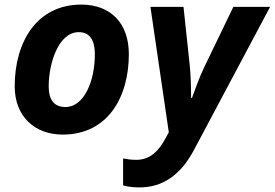

<svg xmlns="http://www.w3.org/2000/svg" viewBox="-20 -576 1196 836"><path d="M253 10C451 10 541 -155 541 -340C541 -476 461 -556 334 -556C140 -556 44 -393 44 -200C44 -70 130 10 253 10ZM588 240C685 240 765 189 824 78L1156 -546H996L869 -283C843 -228 829 -183 816 -150H812C812 -189 811 -248 806 -293L779 -546H635L715 0L702 24C672 80 635 120 573 120C550 120 533 117 516 114V231C532 236 553 240 588 240ZM265 -110C216 -110 192 -141 192 -200C192 -299 234 -436 323 -436C375 -436 393 -395 393 -340C393 -222 346 -110 265 -110Z"/></svg>

Font: Noto Sans
Style: Bold Italic
Weight: 700
Italic angle: -12°
Designer: Monotype Design Team
Foundry: Monotype Imaging Inc.
Version: Version 2.013